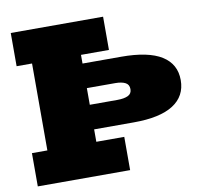

<svg xmlns="http://www.w3.org/2000/svg" viewBox="-84 -868 1013 958"><g transform="rotate(-10 422.5 -388.5)"><path d="M31.2 0V-168.5H109.4V-608.9H31.2V-777.3H499V-608.9H357.4V-564.9H553.2Q690.4 -564.9 758.1 -522.5Q825.7 -480 825.7 -398.9Q825.7 -317.4 758.5 -274.4Q691.4 -231.4 558.1 -231.4H357.4V-168.5H499V0ZM501.5 -440.4H357.4V-356H496.6Q531.7 -356 551.3 -365.5Q570.8 -375 570.8 -397.9Q570.8 -421.4 552 -430.9Q533.2 -440.4 501.5 -440.4Z"/></g></svg>

Font: Bevan
Style: Regular
Weight: 400
Designer: Vernon Adams
Foundry: Vernon Adams
Version: Version 2.100; ttfautohint (v1.8.3)